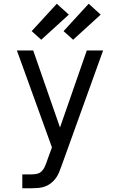

<svg xmlns="http://www.w3.org/2000/svg" viewBox="-20 -789 640 1024"><path d="M99 215V141H148Q163 141 177 138Q191 135 201.5 125Q212 115 218 102Q224 89 229 75Q229 74 229 74Q229 74 229 74L257 -3L158 -277L70 -520H157L300 -109L443 -520H530L307 99Q301 116 294 132.5Q287 149 276 163.5Q265 178 250.5 189Q236 200 219 206Q202 212 184 213.5Q166 215 148 215ZM370 -577 319 -623 453 -769 517 -711ZM200 -577 149 -623 283 -769 347 -711Z"/></svg>

Font: Iosevka Meiseki Sans
Style: Regular
Weight: 400
Monospace: yes
Designer: Belleve Invis
Foundry: Belleve Invis
Version: Version 11.2.6; ttfautohint (v1.8.4)